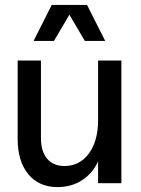

<svg xmlns="http://www.w3.org/2000/svg" viewBox="-20 -747 573 783"><path d="M52 -181V-500H147V-183Q147 -130 172 -100Q197 -70 243 -70Q305 -70 342.5 -121Q380 -172 380 -257V-500H475V0H380V-89Q358 -40 314.5 -12Q271 16 215 16Q139 16 95.5 -36.5Q52 -89 52 -181ZM335 -727 409 -580H326L263 -687L200 -580H117L191 -727Z"/></svg>

Font: MedMera Sans Display
Style: Regular
Weight: 500
Designer: Kasper Nordkvist
Foundry: UNCUT.wtf
Version: Version 1.300